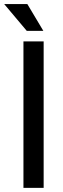

<svg xmlns="http://www.w3.org/2000/svg" viewBox="-41 -912 304 932"><path d="M170.9 0H72.8V-710.9H170.9ZM169.4 -762.2H88.9L-20.5 -892.1H91.8Z"/></svg>

Font: Franco
Style: Regular
Weight: 400
Designer: Google
Version: Version 1.200311; 2013